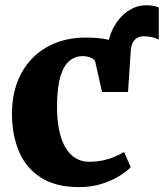

<svg xmlns="http://www.w3.org/2000/svg" viewBox="-20 -716 637 746"><path d="M477.5 -358.5 429.5 -429 399 -526Q400.5 -570.5 421 -609Q441.5 -647.5 475 -671.5Q508.5 -695.5 548.5 -695.5Q580 -695.5 597 -686.5V-562Q587.5 -567.5 572 -571.2Q556.5 -575 538 -575Q525 -575 514 -569.2Q503 -563.5 496.2 -551Q489.5 -538.5 488 -519ZM288 11Q196.5 11 138.8 -26Q81 -63 53.8 -127.5Q26.5 -192 26.5 -274Q26.5 -341.5 47 -396Q67.5 -450.5 105.5 -489.5Q143.5 -528.5 196.2 -549.2Q249 -570 313.5 -570Q360 -570 392 -563.5Q424 -557 446.2 -549.8Q468.5 -542.5 484.5 -540L477.5 -358.5H376.5L350.5 -474Q348.5 -483 340 -488.2Q331.5 -493.5 320.8 -495.8Q310 -498 301.5 -498Q272.5 -498 250.2 -480Q228 -462 215 -419.8Q202 -377.5 201.5 -303.5Q201.5 -250 210 -209.5Q218.5 -169 234.8 -142Q251 -115 274 -101.2Q297 -87.5 325 -87.5Q356 -87.5 381 -93Q406 -98.5 426.2 -107.2Q446.5 -116 462 -125.5L488 -66.5Q476 -53 447.8 -34.8Q419.5 -16.5 378.8 -2.8Q338 11 288 11Z"/></svg>

Font: Merriweather Light 18pt Black
Style: Regular
Weight: 900
Version: Version 2.100